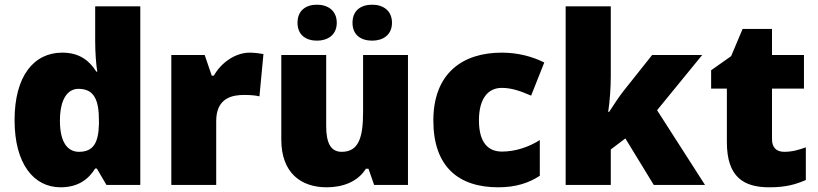

<svg xmlns="http://www.w3.org/2000/svg" viewBox="-20 -787 3480 817"><path d="M238 10C314 10 358 -26 385 -70H392L433 0H577V-760H385V-612C385 -565 389 -510 394 -482H390C361 -528 319 -563 245 -563C125 -563 42 -465 42 -276C42 -89 124 10 238 10ZM316 -141C268 -141 235 -181 235 -273C235 -366 268 -409 314 -409C381 -409 401 -361 401 -274V-259C399 -179 377 -141 316 -141Z M1043 -563C980 -563 920 -519 890 -465H881L851 -553H709V0H900V-272C900 -372 971 -383 1019 -383C1054 -383 1071 -380 1084 -377L1101 -557C1090 -559 1064 -563 1043 -563Z M1246 -690C1246 -638 1282 -614 1329 -614C1374 -614 1413 -638 1413 -690C1413 -743 1374 -767 1329 -767C1282 -767 1246 -743 1246 -690ZM1480 -690C1480 -638 1516 -614 1564 -614C1609 -614 1648 -638 1648 -690C1648 -743 1609 -767 1564 -767C1516 -767 1480 -743 1480 -690ZM1716 -553H1525V-311C1525 -201 1506 -141 1434 -141C1387 -141 1368 -179 1368 -251V-553H1177V-193C1177 -51 1261 10 1370 10C1438 10 1502 -13 1537 -69H1548L1572 0H1716Z M2100 10C2176 10 2231 -9 2277 -39V-191C2228 -160 2171 -142 2116 -142C2058 -142 2018 -179 2018 -275C2018 -368 2057 -413 2115 -413C2157 -413 2194 -400 2240 -380L2296 -521C2244 -547 2183 -563 2115 -563C1948 -563 1824 -475 1824 -274C1824 -77 1932 10 2100 10Z M2579 -461V-760H2387V0H2579V-151L2641 -198L2762 0H2980L2776 -318L2968 -553H2755L2631 -397C2613 -374 2587 -334 2572 -311H2568C2575 -356 2579 -416 2579 -461Z M3317 -141C3284 -141 3265 -159 3265 -195V-410H3401V-553H3265V-664H3140L3091 -548L3006 -488V-410H3073V-182C3073 -32 3146 10 3254 10C3326 10 3367 -3 3409 -21V-160C3378 -149 3351 -141 3317 -141Z"/></svg>

Font: Noto Sans Tamil Black
Style: Regular
Weight: 900
Designer: Jelle Bosma - Monotype Design Team
Foundry: Monotype Imaging Inc.
Version: Version 2.004